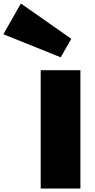

<svg xmlns="http://www.w3.org/2000/svg" viewBox="-171 -1095 553 1115"><path d="M-49.8 -1074.7 243.2 -869.6 181.6 -762.2 -151.4 -896ZM65.4 -687.5H295.9V0H65.4Z"/></svg>

Font: Paytone One
Style: Regular
Weight: 400
Designer: vernon adams
Foundry: vernon adams
Version: 1.000